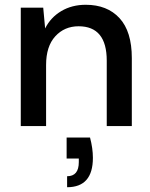

<svg xmlns="http://www.w3.org/2000/svg" viewBox="-20 -528 630 804"><path d="M67 0V-496H161L169 -409Q192 -455 236.5 -481.5Q281 -508 339 -508Q429 -508 480.5 -452Q532 -396 532 -285V0H427V-274Q427 -418 309 -418Q250 -418 211.5 -376Q173 -334 173 -256V0ZM261 256V210Q310 210 310 151V136H259V48H357Q369 93 369 133Q369 256 261 256Z"/></svg>

Font: Ultramarine Medium
Style: Regular
Weight: 500
Designer: Colophon Foundry, Jonny Pinhorn
Foundry: Colophon Foundry
Version: Version 1.200; ttfautohint (v1.8.3)